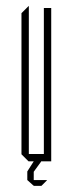

<svg xmlns="http://www.w3.org/2000/svg" viewBox="-20 -526 237 626"><path d="M123 0V-500H147V0H124ZM73 0 50 -23V-24H123V0ZM50 -24V-483L73 -506H74V-24ZM69 34V33L90 0H114V1L90 34ZM89 79 69 61V34H90V79ZM90 80V61H133V62L115 80Z"/></svg>

Font: Foldit Thin
Style: Regular
Weight: 100
Designer: Sophia Tai
Foundry: Sophia Tai
Version: Version 1.003